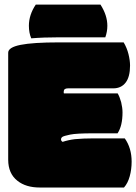

<svg xmlns="http://www.w3.org/2000/svg" viewBox="-20 -814 592 834"><path d="M235.4 -629.9H517.1Q531.2 -606.4 538.1 -578.9Q544.9 -551.3 544.9 -529.3Q544.9 -480 525.6 -455.1Q506.3 -430.2 471.7 -430.2H274.9Q256.8 -430.2 256.8 -416V-412.1Q256.8 -409.2 257.8 -408.2H491.2Q500 -393.1 506.3 -370.1Q512.2 -345.2 512.2 -325.7Q512.2 -267.6 490.7 -234.9H384.8Q310.5 -234.9 284.2 -229.2Q257.8 -223.6 251.5 -219.7Q245.1 -215.3 245.1 -208.5Q245.1 -201.7 252 -197.8Q277.3 -206.1 305.2 -209.5Q341.8 -212.9 384.8 -212.9H522Q551.8 -170.9 551.8 -111.8Q551.8 -78.6 543.5 -48.3Q535.2 -18.1 518.6 0.5H152.8Q92.3 0.5 55.7 -28.8Q15.6 -60.1 15.6 -120.6V-585Q15.6 -608.4 69.3 -619.1Q123 -629.9 235.4 -629.9ZM105.5 -702.1Q105.5 -749.5 135.3 -793.9H416.5Q446.3 -747.6 446.3 -702.1Q446.3 -676.8 437.5 -651.9H235.4Q168.5 -651.9 115.7 -647.5Q105.5 -671.4 105.5 -702.1Z"/></svg>

Font: Modak
Style: Regular
Weight: 400
Version: Version 1.036;PS Version 1.000;hotconv 1.0.79;makeotf.lib2.5